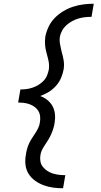

<svg xmlns="http://www.w3.org/2000/svg" viewBox="-20 -853 540 1026"><path d="M317 153Q290 153 264 149.5Q238 146 213.5 137Q189 128 168 113Q147 98 133.5 77Q120 56 116.5 29.5Q113 3 118 -24Q120 -40 124 -55Q128 -70 134.5 -84.5Q141 -99 150 -113Q159 -127 168 -140.5Q177 -154 184 -168.5Q191 -183 193 -198Q196 -214 194.5 -230Q193 -246 185.5 -259Q178 -272 166 -281Q154 -290 139.5 -295.5Q125 -301 109 -303Q93 -305 77 -305L89 -375Q105 -375 121 -377Q137 -379 153.5 -384.5Q170 -390 185 -399Q200 -408 212.5 -421Q225 -434 231.5 -450Q238 -466 241 -482Q244 -505 239.5 -526.5Q235 -548 229 -568.5Q223 -589 221 -611Q219 -633 222 -656Q227 -683 239.5 -709.5Q252 -736 272.5 -757Q293 -778 318 -793Q343 -808 370.5 -817Q398 -826 426 -829.5Q454 -833 481 -833L469 -763Q451 -763 433.5 -761Q416 -759 399 -754Q382 -749 365.5 -740Q349 -731 335 -718.5Q321 -706 312 -689.5Q303 -673 300 -656Q297 -635 301 -616Q305 -597 309 -578Q316 -555 320 -531Q324 -507 320 -482Q316 -459 306 -436Q296 -413 279 -394Q262 -375 240 -361.5Q218 -348 195 -340Q216 -332 233 -318.5Q250 -305 260.5 -286Q271 -267 273.5 -244Q276 -221 272 -198Q270 -183 265.5 -168Q261 -153 254.5 -138Q248 -123 240 -109.5Q232 -96 222.5 -82Q213 -68 205.5 -54Q198 -40 196 -24Q193 -7 196 9.5Q199 26 209 38.5Q219 51 232.5 60Q246 69 262 74Q278 79 294.5 81Q311 83 329 83Z"/></svg>

Font: Iosevka Custom
Style: Italic
Weight: 400
Italic angle: -9°
Monospace: yes
Designer: Belleve Invis
Foundry: Belleve Invis
Version: Version 30.3.3; ttfautohint (v1.8.3)